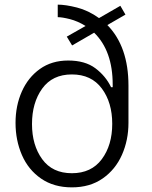

<svg xmlns="http://www.w3.org/2000/svg" viewBox="-20 -802 656 828"><path d="M534 -433V-272Q534 -198 506 -134.5Q478 -71 423 -32.5Q368 6 290 6Q212 6 157 -32Q102 -70 74.5 -133.5Q47 -197 47 -272Q47 -346 74 -407Q101 -468 152 -504.5Q203 -541 274 -541Q347 -541 391.5 -507.5Q436 -474 459 -426H466V-437Q466 -583 386 -661L291 -606L268 -644L349 -690Q315 -711 281.5 -719.5Q248 -728 229 -728V-782Q263 -782 312 -769.5Q361 -757 407 -724L499 -777L521 -739L443 -694Q534 -601 534 -433ZM464 -268Q464 -360 419 -420.5Q374 -481 290 -481Q206 -481 162 -420Q118 -359 118 -267Q118 -176 162 -115.5Q206 -55 290 -55Q374 -55 419 -115.5Q464 -176 464 -268Z"/></svg>

Font: Be Vietnam Light
Style: Regular
Weight: 300
Designer: Gabriel Lam
Foundry: TypeRant
Version: Version 4.000